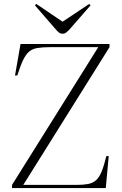

<svg xmlns="http://www.w3.org/2000/svg" viewBox="-20 -953 618 973"><path d="M41 0V-16L478 -714H233Q194 -714 168.5 -709.5Q143 -705 126.5 -690.5Q110 -676 96.5 -647.5Q83 -619 68 -571L56 -570L84 -730H535V-714L98 -16H366Q402 -16 426 -20.5Q450 -25 466.5 -39.5Q483 -54 495 -83.5Q507 -113 519 -162H531L516 0ZM297 -782Q287 -782 279.5 -787.5Q272 -793 261 -806L157 -926L164 -933L297 -843L432 -933L439 -926L328 -799Q321 -792 314 -787Q307 -782 297 -782Z"/></svg>

Font: Literata 72pt ExtraLight
Style: Regular
Weight: 200
Designer: Latin by Veronika Burian and Jose Scaglione. Greek by Irene Vlachou. Cyrillic by Vera Evstafieva.
Foundry: TypeTogether
Version: Version 3.002